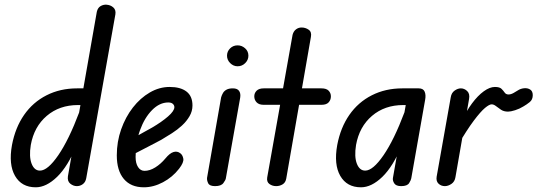

<svg xmlns="http://www.w3.org/2000/svg" viewBox="-20 -792 2287 817"><path d="M132 5Q72 5 44 -43.5Q16 -92 31 -175Q45 -249 82.5 -303Q120 -357 178 -386.5Q236 -416 308 -416H359L348 -345H312Q233 -345 179 -299Q125 -253 111 -175Q103 -125 114.5 -95.5Q126 -66 150 -66Q183 -66 228 -131.5Q273 -197 317 -314L306 -174Q269 -84 223 -39.5Q177 5 132 5ZM307 0Q292 0 279 -10.5Q266 -21 269 -42L392 -742Q396 -759 408 -766Q420 -773 433 -772Q450 -771 462 -760.5Q474 -750 471 -731L347 -34Q344 -17 332.5 -8.5Q321 0 307 0Z M592 5Q537 5 507 -30.5Q477 -66 477 -131Q477 -189 495.5 -241.5Q514 -294 545.5 -334.5Q577 -375 617.5 -398.5Q658 -422 702 -422Q748 -422 773.5 -402.5Q799 -383 799 -343Q799 -319 786.5 -297.5Q774 -276 754.5 -258Q735 -240 711.5 -225Q688 -210 666 -197Q645 -186 616.5 -171Q588 -156 561.5 -142.5Q535 -129 517 -120L531 -197Q544 -203 560.5 -212Q577 -221 594.5 -231Q612 -241 627 -249Q668 -273 695 -296.5Q722 -320 722 -336Q722 -344 715.5 -350Q709 -356 696 -356Q659 -356 627 -323.5Q595 -291 576 -238.5Q557 -186 557 -124Q557 -97 567.5 -81Q578 -65 595 -65Q617 -65 640.5 -79.5Q664 -94 684 -118Q702 -140 718 -145Q734 -150 747 -140Q757 -133 760 -117Q763 -101 742 -74Q714 -38 673.5 -16.5Q633 5 592 5Z M895 0Q872 0 866 -12Q860 -24 861 -35L921 -378Q924 -388 929 -396.5Q934 -405 944 -410.5Q954 -416 971 -416Q990 -416 997.5 -405Q1005 -394 1002 -376L941 -33Q940 -26 930.5 -13Q921 0 895 0ZM991 -510Q973 -510 959.5 -523.5Q946 -537 946 -555Q946 -573 959 -586Q972 -599 991 -599Q1009 -599 1023 -586.5Q1037 -574 1037 -555Q1037 -537 1023.5 -523.5Q1010 -510 991 -510Z M1155 0Q1139 0 1126.5 -9Q1114 -18 1117 -37L1225 -644Q1229 -659 1239.5 -667Q1250 -675 1263 -675Q1280 -675 1293.5 -665.5Q1307 -656 1303 -635L1198 -32Q1195 -15 1182.5 -7.5Q1170 0 1155 0ZM1102 -346Q1082 -346 1072 -356.5Q1062 -367 1062 -382Q1062 -396 1072 -406Q1082 -416 1102 -416H1348Q1369 -416 1378.5 -406Q1388 -396 1388 -382Q1388 -367 1378.5 -356.5Q1369 -346 1348 -346Z M1516 5Q1456 5 1428 -43.5Q1400 -92 1415 -175Q1429 -249 1466.5 -303Q1504 -357 1562 -386.5Q1620 -416 1692 -416H1743L1732 -345H1696Q1617 -345 1563 -299Q1509 -253 1495 -175Q1487 -125 1498.5 -95.5Q1510 -66 1534 -66Q1567 -66 1612 -131.5Q1657 -197 1701 -314L1690 -174Q1653 -84 1607 -39.5Q1561 5 1516 5ZM1687 0Q1665 0 1657.5 -12Q1650 -24 1652 -35L1719 -416H1762Q1781 -416 1787 -402Q1793 -388 1789 -367L1730 -33Q1729 -26 1721 -13Q1713 0 1687 0Z M1873 0Q1857 0 1846 -10.5Q1835 -21 1838 -40L1898 -378Q1901 -397 1914.5 -406.5Q1928 -416 1941 -416Q1956 -416 1968 -404.5Q1980 -393 1976 -371L1918 -38Q1915 -19 1901 -9.5Q1887 0 1873 0ZM1926 -170 1945 -278Q1964 -319 1988.5 -352Q2013 -385 2038.5 -403.5Q2064 -422 2086 -422Q2106 -422 2114 -414Q2122 -406 2127.5 -398Q2133 -390 2144 -390Q2154 -390 2165.5 -396.5Q2177 -403 2183 -407Q2195 -415 2210 -416.5Q2225 -418 2236 -411Q2247 -404 2247 -387Q2247 -368 2234 -357.5Q2221 -347 2207 -339Q2191 -329 2172 -323Q2153 -317 2142 -317Q2124 -317 2112 -325Q2100 -333 2090.5 -340.5Q2081 -348 2072 -348Q2062 -348 2043.5 -332.5Q2025 -317 1996 -278.5Q1967 -240 1926 -170Z"/></svg>

Font: Edu VIC WA NT Beginner Medium
Style: Regular
Weight: 500
Designer: Tina and Corey Anderson
Foundry: Google for Education
Version: Version 1.003